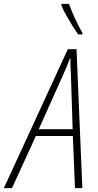

<svg xmlns="http://www.w3.org/2000/svg" viewBox="-83 -971 507 991"><path d="M-63 0 267 -717H312L342 0H304L293 -269H102L-21 0ZM117 -304H292L283 -586Q282 -608 281 -629.5Q280 -651 281 -669H278Q272 -652 263 -631Q254 -610 243 -585ZM321 -793Q307 -812 290.5 -838.5Q274 -865 258.5 -892.5Q243 -920 234 -943V-951H273Q287 -912 305 -873.5Q323 -835 342 -802V-793Z"/></svg>

Font: Noto Sans Condensed ExtraLight
Style: Italic
Weight: 200
Width: 3
Italic angle: -12°
Designer: Monotype Design Team
Foundry: Monotype Imaging Inc.
Version: Version 2.013; ttfautohint (v1.8.4.7-5d5b)